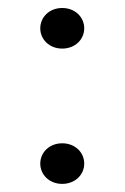

<svg xmlns="http://www.w3.org/2000/svg" viewBox="-20 -453 307 473"><path d="M187.5 -50C187.5 -77.5 165 -100 133.3 -100C101.7 -100 79.2 -77.5 79.2 -50C79.2 -22.5 101.7 0 133.3 0C165 0 187.5 -22.5 187.5 -50ZM187.5 -383.3C187.5 -410.8 165 -433.3 133.3 -433.3C101.7 -433.3 79.2 -410.8 79.2 -383.3C79.2 -355.8 101.7 -333.3 133.3 -333.3C165 -333.3 187.5 -355.8 187.5 -383.3Z"/></svg>

Font: BoonHome
Style: Book
Weight: 400
Designer: Sungsit Sawaiwan
Foundry: Sungsit Sawaiwan
Version: Version 0.2